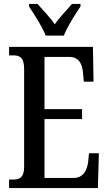

<svg xmlns="http://www.w3.org/2000/svg" viewBox="-20 -951 549 971"><path d="M211 -771H303C320 -816 361 -880 387 -918V-931H344C317 -899 281 -864 257 -828C233 -864 197 -899 170 -931H127V-918C152 -880 194 -816 211 -771ZM26 0H475L480 -176H430L426 -133C420 -89 401 -51 352 -51H205V-349H395V-399H205V-663H332C379 -663 397 -626 400 -581L404 -538H453L450 -714H26V-671H47C78 -671 102 -662 102 -602V-107C102 -55 81 -43 47 -43H26Z"/></svg>

Font: Noto Serif Bengali ExtraCondensed Medium
Style: Regular
Weight: 500
Width: 2
Designer: Juan Bruce, Universal Thirst, Indian Type Foundry and the Monotype Design Team.
Foundry: Monotype Imaging Inc.
Version: Version 2.003